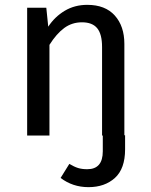

<svg xmlns="http://www.w3.org/2000/svg" viewBox="-20 -559 622 792"><path d="M345 213Q280 213 230 175L266 117Q286 129 302 134Q318 139 340 139Q404 139 404 65V0H401V-365Q401 -418 381 -442.5Q361 -467 318 -467Q277 -467 245 -443.5Q213 -420 184 -374V0H92V-527H171L179 -449Q206 -490 247 -514.5Q288 -539 340 -539Q414 -539 453.5 -495Q493 -451 493 -378V-1H496V57Q496 137 454 175Q412 213 345 213Z"/></svg>

Font: Trujillo
Style: Regular
Weight: 400
Designer: Fira Sans original fonts by bBox Type GmbH, Carrois Corporate GbR, & Edenspiekermann AG / Changes by Cristiano Sobral
Foundry: Fira Sans original fonts by bBox Type GmbH, Carrois Corporate GbR, & Edenspiekermann AG / Changes by Cristiano Sobral
Version: Version 4.301;October 17, 2021;FontCreator 14.0.0.2814 64-bi